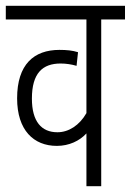

<svg xmlns="http://www.w3.org/2000/svg" viewBox="-20 -642 451 662"><path d="M411 -575V-622H0V-575H278V-252C254 -210 217 -186 178 -186C123 -186 90 -223 90 -302C90 -390 127 -423 189 -423C208 -423 227 -420 244 -415L249 -462C230 -468 210 -470 185 -470C97 -470 39 -420 39 -303C39 -193 96 -139 176 -139C218 -139 254 -156 278 -182V0H329V-575Z"/></svg>

Font: Noto Sans Devanagari ExtraCondensed Light
Style: Regular
Weight: 300
Width: 2
Designer: Jelle Bosma - Monotype Design Team
Foundry: Monotype Imaging Inc.
Version: Version 2.004